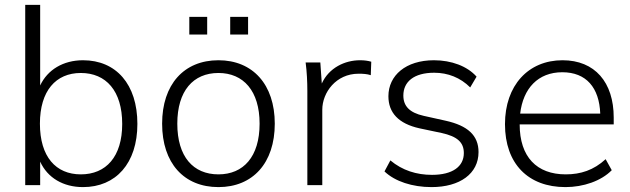

<svg xmlns="http://www.w3.org/2000/svg" viewBox="-20 -756 2574 784"><path d="M319 8C453 8 541 -89 541 -250C541 -412 454 -510 319 -510C238 -510 174 -471 144 -407V-736H83V0H144V-96C174 -30 238 8 319 8ZM310 -44C208 -44 143 -116 143 -251C143 -385 208 -458 310 -458C413 -458 479 -385 479 -250C479 -116 413 -44 310 -44Z M872 8C1012 8 1102 -90 1102 -251C1102 -411 1012 -510 872 -510C731 -510 642 -411 642 -251C642 -90 731 8 872 8ZM872 -44C769 -44 704 -116 704 -251C704 -385 769 -458 872 -458C974 -458 1040 -385 1040 -251C1040 -116 974 -44 872 -44ZM920 -615H993V-687H920ZM753 -615H826V-687H753Z M1235 -384V0H1296V-308C1296 -378 1352 -455 1444 -455C1463 -455 1479 -454 1494 -449L1496 -504C1482 -508 1468 -510 1450 -510C1388 -510 1323 -479 1294 -415L1288 -501H1228C1233 -463 1235 -422 1235 -384Z M1742 8C1858 8 1934 -47 1934 -135C1934 -203 1890 -243 1800 -263L1710 -283C1652 -296 1627 -323 1627 -366C1627 -422 1670 -459 1753 -459C1809 -459 1860 -439 1900 -399L1926 -443C1888 -486 1823 -510 1752 -510C1637 -510 1566 -448 1566 -363C1566 -296 1607 -251 1693 -232L1783 -213C1847 -199 1874 -175 1874 -131C1874 -76 1828 -42 1744 -42C1681 -42 1623 -60 1574 -101L1550 -56C1593 -15 1664 8 1742 8Z M2289 8C2362 8 2435 -17 2478 -61L2453 -106C2404 -61 2351 -44 2290 -44C2172 -44 2102 -115 2102 -248H2486V-276C2486 -420 2409 -510 2277 -510C2137 -510 2042 -407 2042 -249C2042 -87 2137 8 2289 8ZM2104 -292C2116 -395 2177 -461 2276 -461C2374 -461 2427 -398 2431 -292Z"/></svg>

Font: Poppy and Pepper Light
Style: Regular
Weight: 300
Designer: Thy Ha
Foundry: Thy Ha
Version: Version 0.001;Glyphs 3.2 (3227)